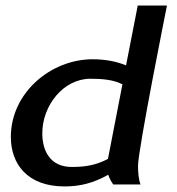

<svg xmlns="http://www.w3.org/2000/svg" viewBox="-20 -663 637 690"><path d="M19 -171C19 -73 79 7 212 7C270 7 317 -6 369 -35C373 -23 379 -11 387 0H485C478 -19 476 -43 476 -67C476 -125 580 -643 580 -643H475L433 -428C397 -443 356 -450 313 -450C162 -450 19 -329 19 -171ZM132 -184C132 -284 208 -380 305 -380C345 -380 387 -377 420 -360L368 -92C325 -69 285 -63 238 -63C158 -63 132 -124 132 -184Z"/></svg>

Font: KpSans
Style: BoldItalic
Weight: 700
Italic angle: -11°
Version: Version 0.66